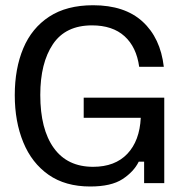

<svg xmlns="http://www.w3.org/2000/svg" viewBox="-20 -682 698 715"><path d="M315.8 12.5Q223.3 12.5 160.8 -31.2Q98.3 -75 66.7 -152.1Q35 -229.2 35 -327.5Q35 -426.7 66.7 -502.1Q98.3 -577.5 163.3 -620Q228.3 -662.5 326.7 -662.5Q444.2 -662.5 510.8 -601.7Q577.5 -540.8 590 -433.3H498.3Q488.3 -506.7 443.8 -547.1Q399.2 -587.5 322.5 -587.5Q224.2 -587.5 177.1 -517.5Q130 -447.5 130 -328.3Q130 -200.8 180.4 -130.8Q230.8 -60.8 326.7 -60.8Q408.3 -60.8 454.2 -109.2Q500 -157.5 504.2 -243.3H291.7V-318.3H591.7V0H516.7V-80H496.7Q478.3 -42.5 436.2 -15Q394.2 12.5 315.8 12.5Z"/></svg>

Font: Familjen Grotesk GF
Style: Regular
Weight: 400
Designer: Anders Wikstroem, Jonas Baeckman, Matilda Gysing, Kristian Moeller
Foundry: Familjen STHLM AB
Version: Version 2.000; Beta; Release 4; Build 6